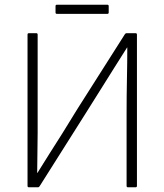

<svg xmlns="http://www.w3.org/2000/svg" viewBox="-20 -796 698 816"><path d="M103 0Q97 0 97 -6V-649Q97 -655 103 -655H134Q140 -655 140 -649V-333Q140 -278 140 -231Q140 -184 139 -143Q138 -102 138 -61H139Q164 -102 190 -142.5Q216 -183 245.5 -230Q275 -277 309 -333L511 -651Q514 -655 518 -655H556Q562 -655 562 -649V-6Q562 0 556 0H524Q518 0 518 -6V-311Q518 -389 519.5 -461Q521 -533 521 -594H520Q494 -553 467.5 -511Q441 -469 410.5 -420Q380 -371 342 -311L148 -4Q145 0 142 0ZM222 -737Q216 -737 216 -743V-770Q216 -776 222 -776H436Q442 -776 442 -770V-743Q442 -737 436 -737Z"/></svg>

Font: Sofia Sans ExtraLight
Style: Regular
Weight: 250
Version: Version 4.100-B